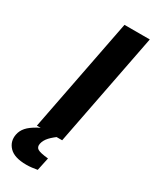

<svg xmlns="http://www.w3.org/2000/svg" viewBox="-279 -758 827 1025"><g transform="rotate(30 134.5 -245.5)"><path d="M26 0 162 -700H318L182 0ZM81 209Q7 209 -24.5 176Q-56 143 -47 97Q-42 71 -23.5 50Q-5 29 33 8L87 -18H167L166 -13Q132 10 112.5 31Q93 52 88 76Q84 98 99.5 107.5Q115 117 165 122L148 202Q131 205 114.5 207Q98 209 81 209Z"/></g></svg>

Font: REM SemiBold
Style: Italic
Weight: 600
Italic angle: -11°
Designer: Octavio Pardo
Foundry: Ashler Design
Version: Version 1.005;gftools[0.9.28]